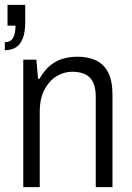

<svg xmlns="http://www.w3.org/2000/svg" viewBox="-31 -772 544 792"><path d="M65 0V-526H119L126 -447H132Q151 -481 175 -501Q199 -521 227.5 -529.5Q256 -538 288 -538Q332 -538 364.5 -523Q397 -508 415 -473.5Q433 -439 433 -380V0H364V-371Q364 -401 357.5 -421Q351 -441 338.5 -453Q326 -465 307.5 -470.5Q289 -476 266 -476Q232 -476 201.5 -457Q171 -438 152 -401.5Q133 -365 133 -311V0ZM-11 -565V-598Q12 -598 22.5 -615Q33 -632 33 -666H0V-752H73V-680Q73 -639 63 -613.5Q53 -588 34.5 -576.5Q16 -565 -11 -565Z"/></svg>

Font: Archivo SemiCondensed Light
Style: Regular
Weight: 300
Width: 4
Designer: Hector Gatti
Foundry: Omnibus-Type
Version: Version 2.001